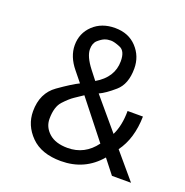

<svg xmlns="http://www.w3.org/2000/svg" viewBox="-114 -707 795 826"><g transform="rotate(20 283.5 -294.0)"><path d="M518.1 -285.2Q516.1 -183.6 467.8 -117.7L567.4 0H480L428.7 -65.4Q359.9 15.6 251 15.6Q161.6 15.6 113.8 -32.7Q65.9 -81.1 65.9 -145.5Q65.9 -228.5 125 -270.3Q184.1 -312 214.8 -326.7L177.7 -372.6Q137.2 -421.9 137.2 -474.1Q137.2 -528.8 176 -565.7Q214.8 -602.5 275.9 -602.5Q337.9 -602.5 375.2 -562.5Q412.6 -522.5 412.6 -466.3Q412.6 -395 373 -360.6Q333.5 -326.2 305.2 -313.5L424.8 -171.9Q447.8 -218.8 447.8 -285.2ZM272.9 -358.9Q347.2 -402.3 347.2 -476.1Q347.2 -523.4 319.8 -534.2Q293 -545.4 277.3 -545.4Q261.7 -545.4 249 -540.5Q236.3 -535.6 220.5 -521.7Q204.6 -507.8 204.6 -480Q204.6 -446.8 241.7 -398.9ZM385.7 -113.3 250 -285.2Q230.5 -272 211.4 -259.3Q192.4 -246.6 168 -220.2Q143.6 -193.8 143.6 -138.7Q143.6 -101.1 173.6 -74.2Q203.6 -47.4 258.8 -47.4Q337.4 -47.4 385.7 -113.3Z"/></g></svg>

Font: Meera
Style: Regular
Weight: 400
Designer: Hussain KH and Suresh P for Swathanthra Malayalam Computing (SMC)
Version: Version 7.0.0+20221109